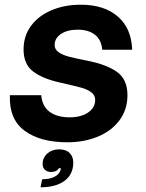

<svg xmlns="http://www.w3.org/2000/svg" viewBox="-20 -593 620 815"><path d="M22 -189H155Q159 -142 190.5 -118.5Q222 -95 276 -95Q324 -95 354 -115.5Q384 -136 384 -169Q384 -189 367 -201.5Q350 -214 324.5 -221Q299 -228 237 -242Q160 -259 120 -290Q80 -321 80 -383Q80 -440 111.5 -483Q143 -526 198.5 -549.5Q254 -573 323 -573Q422 -573 480 -523Q538 -473 541 -382H414Q410 -425 382.5 -446Q355 -467 310 -467Q266 -467 239 -449Q212 -431 212 -402Q212 -383 228.5 -371.5Q245 -360 270.5 -353Q296 -346 352 -335Q433 -319 477 -287.5Q521 -256 521 -189Q521 -127 486.5 -81.5Q452 -36 394 -12.5Q336 11 266 11Q151 11 84.5 -38Q18 -87 22 -189ZM159 168Q188 168 208 159Q228 150 235 134Q238 130 238 121H230Q221 137 197 137Q181 137 171 128Q161 119 161 103Q161 76 181 58.5Q201 41 231 41Q260 41 275.5 56.5Q291 72 291 97Q291 147 254 174.5Q217 202 152 202Z"/></svg>

Font: Open Sauce Sans
Style: Bold Italic
Weight: 700
Italic angle: -10°
Designer: Alfredo Marco Pradil
Foundry: Creative Sauce Fz LLC
Version: Version 1.477